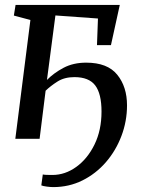

<svg xmlns="http://www.w3.org/2000/svg" viewBox="-20 -566 582 783"><path d="M171.5 -240Q199.5 -268.5 239.2 -289.5Q279 -310.5 331.5 -310.5Q418.5 -310.5 458.2 -261.2Q498 -212 498 -136.5Q498 -71.5 475.2 -11.5Q452.5 48.5 411.8 95.5Q371 142.5 316.2 169.8Q261.5 197 197 197Q186.5 197 171 195Q155.5 193 148.5 190L154.5 145.5Q161 147 172.2 147.2Q183.5 147.5 194 147.5Q245.5 147.5 291.2 114.5Q337 81.5 365.5 23.2Q394 -35 394 -111Q394 -184 368.2 -217.8Q342.5 -251.5 283.5 -251.5Q242.5 -251.5 214 -233.2Q185.5 -215 166 -196L141.5 0H42.5L104 -484.5L36.5 -502.5L43.5 -546H468.5L432.5 -382H375.5L379.5 -490.5L206 -503Z"/></svg>

Font: Merriweather Text Regular
Style: Italic
Weight: 400
Italic angle: -7.8°
Designer: Eben Sorkin
Foundry: Eben Sorkin
Version: Version 2.100; ttfautohint (v1.7.19-72a1) -l 8 -r 50 -G 200 